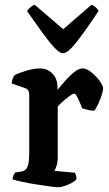

<svg xmlns="http://www.w3.org/2000/svg" viewBox="-20 -788 460 808"><path d="M225 0Q215 0 189.5 -3.5Q164 -7 132 -12Q100 -17 72.5 -23Q45 -29 33 -33Q33 -41 36.5 -49Q40 -57 43 -62L70 -66Q81 -68 88 -74.5Q95 -81 99 -97Q103 -113 103 -146V-391Q103 -400 99 -407Q95 -414 86 -417L29 -437Q31 -451 34 -459Q37 -467 42 -472Q59 -481 91 -490.5Q123 -500 147 -500Q179 -500 200.5 -478.5Q222 -457 222 -420V-410Q229 -418 241.5 -433Q254 -448 269 -463.5Q284 -479 299 -489.5Q314 -500 328 -500Q341 -500 356 -490Q371 -480 384.5 -465.5Q398 -451 406 -437.5Q414 -424 414 -417Q414 -407 408 -388Q402 -369 393 -350Q384 -331 377 -322Q363 -322 348.5 -326Q334 -330 326 -332Q321 -344 315 -358.5Q309 -373 303 -383.5Q297 -394 292 -394Q288 -394 278 -387.5Q268 -381 256.5 -371.5Q245 -362 235.5 -353Q226 -344 223 -340V-126Q223 -106 218 -90.5Q213 -75 209 -69L295 -61Q297 -58 299.5 -50.5Q302 -43 302 -34Q296 -26 281.5 -18Q267 -10 251 -5Q235 0 225 0ZM245 -564Q231 -564 209 -587.5Q187 -611 158 -651Q129 -691 94 -741Q98 -749 107.5 -757Q117 -765 126 -768L246 -665L365 -768Q374 -765 382.5 -757.5Q391 -750 395 -742Q361 -691 332 -650.5Q303 -610 281.5 -587Q260 -564 245 -564Z"/></svg>

Font: Texturina Medium 12pt SemiBold
Style: Regular
Weight: 600
Version: Version 1.002